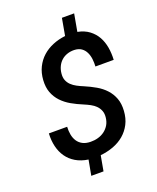

<svg xmlns="http://www.w3.org/2000/svg" viewBox="-167 -924 920 1124"><g transform="rotate(-20 293.5 -362.0)"><path d="M399.4 -189Q402.3 -212.9 395.3 -231.2Q388.2 -249.5 374.8 -263.2Q361.3 -276.9 342.8 -286.9Q324.2 -296.9 304.2 -305.2Q267.1 -320.3 234.1 -339.1Q201.2 -357.9 177 -383.5Q152.8 -409.2 140.1 -442.6Q127.4 -476.1 130.4 -520.5Q133.3 -564.5 150.6 -599.4Q168 -634.3 195.8 -659.2Q223.6 -684.1 260.3 -699.2Q296.9 -714.4 338.9 -719.2L357.9 -825.7H434.1L414.6 -717.3Q457 -709 485.8 -687.3Q514.6 -665.5 531.5 -635.3Q548.3 -605 554.7 -567.6Q561 -530.3 558.6 -490.7H444.8Q446.3 -513.2 443.6 -536.6Q440.9 -560.1 431.6 -579.3Q422.4 -598.6 405.3 -610.8Q388.2 -623 360.4 -624Q336.4 -624.5 316.2 -617.4Q295.9 -610.4 280.8 -596.9Q265.6 -583.5 256.1 -564.2Q246.6 -544.9 244.1 -521.5Q241.2 -496.6 248.3 -478.5Q255.4 -460.4 269.3 -447Q283.2 -433.6 302 -423.6Q320.8 -413.6 341.3 -405.3Q378.4 -389.6 410.9 -370.8Q443.4 -352.1 467 -326.4Q490.7 -300.8 503.2 -267.3Q515.6 -233.9 512.7 -189.9Q509.8 -144 491.7 -109.1Q473.6 -74.2 444.6 -49.6Q415.5 -24.9 377.4 -10.7Q339.4 3.4 296.4 7.8L279.3 102.5H203.1L220.7 7.3Q175.8 0.5 143.6 -18.8Q111.3 -38.1 90.8 -67.4Q70.3 -96.7 61.3 -134.5Q52.2 -172.4 54.7 -215.8H168.5Q167 -189.5 171.4 -166.3Q175.8 -143.1 187.5 -125.2Q199.2 -107.4 219 -96.9Q238.8 -86.4 268.1 -85.9Q292.5 -85.4 314.9 -91.8Q337.4 -98.1 355.2 -111.3Q373 -124.5 384.8 -143.8Q396.5 -163.1 399.4 -189Z"/></g></svg>

Font: Roboto Mono Medium
Style: Italic
Weight: 500
Designer: Google
Version: Version 2.000985; 2015; ttfautohint (v1.3)